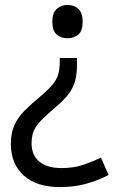

<svg xmlns="http://www.w3.org/2000/svg" viewBox="-20 -566 474 778"><path d="M292 -304Q292 -267 284.5 -239Q277 -211 259 -186.5Q241 -162 208 -134Q170 -102 148 -79.5Q126 -57 117 -36Q108 -15 108 15Q108 63 139.5 89Q171 115 229 115Q279 115 317 102Q355 89 389 73L420 143Q380 164 331.5 178Q283 192 223 192Q128 192 76 145Q24 98 24 17Q24 -28 38.5 -59.5Q53 -91 79.5 -117.5Q106 -144 142 -174Q176 -203 193 -223.5Q210 -244 216 -265Q222 -286 222 -314V-331H292ZM315 -478Q315 -441 297.5 -426Q280 -411 253 -411Q228 -411 210 -426Q192 -441 192 -478Q192 -514 210 -530Q228 -546 253 -546Q280 -546 297.5 -530Q315 -514 315 -478Z"/></svg>

Font: Noto Sans Meetei Mayek
Style: Regular
Weight: 400
Designer: Monotype Design Team and Neelakash Kshetrimayum
Foundry: Monotype Imaging Inc.
Version: Version 2.002